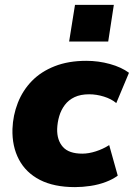

<svg xmlns="http://www.w3.org/2000/svg" viewBox="-20 -755 548 786"><path d="M287 11Q201 11 143.5 -18.5Q86 -48 57.5 -102Q29 -156 31 -227Q33 -283 53 -334Q73 -385 110.5 -423.5Q148 -462 204 -484Q260 -506 333 -506Q383 -506 430 -493Q477 -480 508 -457L456 -333Q436 -350 405.5 -359.5Q375 -369 345 -369Q310 -369 285.5 -357.5Q261 -346 245.5 -325.5Q230 -305 222.5 -279.5Q215 -254 214 -227Q213 -181 237.5 -153.5Q262 -126 317 -126Q343 -126 372.5 -135.5Q402 -145 427 -161L462 -36Q442 -21 413 -10Q384 1 351 6Q318 11 287 11ZM263 -585 287 -735H446L423 -585Z"/></svg>

Font: Nunito Sans 11pt Black
Style: Italic
Weight: 900
Italic angle: -9°
Version: Version 3.101;gftools[0.9.27]